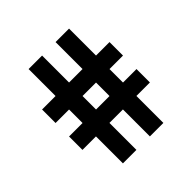

<svg xmlns="http://www.w3.org/2000/svg" viewBox="-153 -763 806 806"><g transform="rotate(-45 250.0 -360.0)"><path d="M450.2 -240.2H370.1V-80.1H290V-240.2H210V-80.1H129.9V-240.2H49.8V-319.8H129.9V-399.9H49.8V-480H129.9V-640.1H210V-480H290V-640.1H370.1V-480H450.2V-399.9H370.1V-319.8H450.2ZM290 -319.8V-399.9H210V-319.8Z"/></g></svg>

Font: Laconic
Style: Regular
Weight: 400
Designer: Robby Woodard
Version: Version 1.000